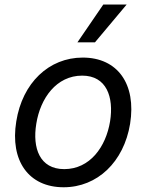

<svg xmlns="http://www.w3.org/2000/svg" viewBox="-20 -803 638 835"><path d="M256.7 11.4C403.1 11.4 518.5 -98.4 545.8 -264.6C573.5 -437.5 491.5 -552.6 339.8 -552.6C192.8 -552.6 77.4 -442.8 50.8 -275.2C22.7 -103.7 104.8 11.4 256.7 11.4ZM137.8 -264.6C155.2 -375.4 225.1 -474.1 337.4 -474.1C443.5 -474.1 475.5 -381 458.8 -275.6C440.7 -164.1 371.1 -67.5 259.2 -67.5C152.7 -67.5 120.4 -159.1 137.8 -264.6ZM316.8 -619H393.1L530.9 -783.4H429.3Z"/></svg>

Font: Margiela Sans Text
Style: Italic
Weight: 400
Italic angle: -9.39999°
Designer: Stefan Endress, Andreas Faust
Version: Version 1.100;FEAKit 1.0